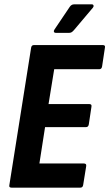

<svg xmlns="http://www.w3.org/2000/svg" viewBox="-20 -862 503 882"><path d="M33 0Q20 0 23 -12L123 -643Q125 -655 136 -655H452Q465 -655 462 -643L449 -557Q447 -544 436 -544H229L203 -384H390Q403 -384 400 -371L388 -291Q386 -278 375 -278H187L161 -111H365Q378 -111 376 -99L362 -12Q360 0 349 0ZM236 -711Q230 -711 228 -715.5Q226 -720 230 -726L300 -830Q308 -842 320 -842H402Q408 -842 409.5 -837Q411 -832 407 -827L320 -724Q314 -717 309 -714Q304 -711 297 -711Z"/></svg>

Font: Sofia Sans Condensed ExtraBold
Style: Italic
Weight: 800
Italic angle: -9°
Version: Version 4.100